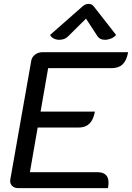

<svg xmlns="http://www.w3.org/2000/svg" viewBox="-20 -969 680 989"><path d="M141 -656Q144 -675 160.5 -687.5Q177 -700 197 -700H640Q632 -657 611.5 -637.5Q591 -618 555 -618H228L189 -394H469Q461 -352 440.5 -332Q420 -312 385 -312H174L134 -82H482Q539 -82 539 -28Q539 -15 536 0H73Q53 0 41.5 -12.5Q30 -25 33 -44ZM285 -764Q270 -764 257 -770.5Q244 -777 238 -789L405 -936Q420 -949 436 -949Q453 -949 463 -936L578 -789Q568 -777 552 -770.5Q536 -764 521 -764Q495 -764 483 -781L423 -873L330 -781Q313 -764 285 -764Z"/></svg>

Font: K2D
Style: Italic
Weight: 400
Italic angle: -10°
Designer: Katatrad Aksorn Co.,Ltd.
Foundry: Cadson Demak Co.,Ltd.
Version: Version 1.000; ttfautohint (v1.6)